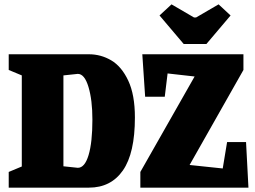

<svg xmlns="http://www.w3.org/2000/svg" viewBox="-20 -861 1170 881"><path d="M20 -72 80 -97V-515L20 -540V-612H388Q443 -612 490.5 -584Q538 -556 568.5 -491Q599 -426 599 -322Q599 -158 544 -79Q489 0 388 0H20ZM404 -312Q404 -402 386 -462Q368 -522 337 -522L271 -515V-98L337 -91Q369 -91 386.5 -149.5Q404 -208 404 -312ZM624 -72 873 -510 749 -524 736 -417H646L633 -612H1097V-540L850 -104L1002 -88L1022 -209H1109L1120 0H624ZM712 -790 767 -841 870 -781H880L983 -841L1038 -790L927 -659H823Z"/></svg>

Font: Grenze Black
Style: Regular
Weight: 900
Designer: Renata Polastri
Foundry: Omnibus-Type
Version: Version 1.002; ttfautohint (v1.8)